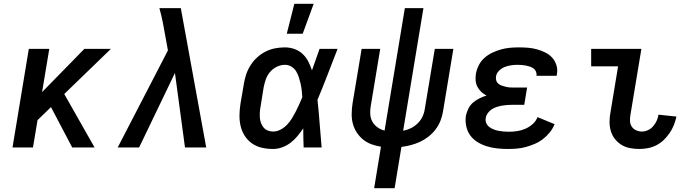

<svg xmlns="http://www.w3.org/2000/svg" viewBox="-20 -778 3640 1013"><path d="M361 0 249 -213 178 -144 154 0H46L132 -520H240L202 -292L425 -520H565L319 -282L479 0Z M601 0 866 -512 852 -589Q846 -626 838.5 -662.5Q831 -699 821 -735H934L1068 0H956L903 -393L714 0Z M1421 8Q1390 8 1361.5 1.5Q1333 -5 1310 -21Q1287 -37 1271.5 -61Q1256 -85 1249.5 -113Q1243 -141 1243.5 -171.5Q1244 -202 1249 -232L1266 -332Q1270 -358 1278 -383Q1286 -408 1300.5 -431.5Q1315 -455 1335.5 -474Q1356 -493 1380.5 -505.5Q1405 -518 1431 -523Q1457 -528 1483 -528Q1510 -528 1534.5 -519Q1559 -510 1577 -493Q1595 -476 1606.5 -453.5Q1618 -431 1626 -407Q1636 -435 1646 -463.5Q1656 -492 1666 -520H1761Q1735 -453 1709 -385.5Q1683 -318 1655 -251Q1662 -189 1666.5 -126Q1671 -63 1677 0H1582Q1581 -25 1580.5 -50.5Q1580 -76 1580 -101Q1566 -80 1549.5 -60Q1533 -40 1512.5 -24.5Q1492 -9 1468 -0.5Q1444 8 1421 8ZM1421 -84Q1441 -84 1460 -94Q1479 -104 1494 -119.5Q1509 -135 1520 -153Q1531 -171 1540.5 -189.5Q1550 -208 1558.5 -227Q1567 -246 1575 -265Q1574 -283 1572 -301Q1570 -319 1566 -336.5Q1562 -354 1556.5 -371Q1551 -388 1542 -402.5Q1533 -417 1517.5 -426.5Q1502 -436 1483 -436Q1462 -436 1441 -426Q1420 -416 1405 -398.5Q1390 -381 1382.5 -359.5Q1375 -338 1371 -317L1355 -217Q1352 -202 1351 -187Q1350 -172 1351 -157.5Q1352 -143 1357 -129.5Q1362 -116 1370.5 -105.5Q1379 -95 1392.5 -89.5Q1406 -84 1421 -84ZM1493 -600 1533 -758H1635L1577 -600Z M1954 215 1990 -4Q1964 -8 1939.5 -17Q1915 -26 1895.5 -42Q1876 -58 1862 -79.5Q1848 -101 1841.5 -126Q1835 -151 1835.5 -178Q1836 -205 1840 -232L1888 -520H1986L1936 -218Q1932 -197 1933.5 -175Q1935 -153 1945 -135.5Q1955 -118 1972 -106Q1989 -94 2009 -89L2116 -735H2214L2107 -88Q2128 -92 2147.5 -101.5Q2167 -111 2183 -126.5Q2199 -142 2208.5 -161.5Q2218 -181 2221 -202L2274 -520H2372L2317 -188Q2313 -164 2303.5 -140Q2294 -116 2278 -95Q2262 -74 2241 -57.5Q2220 -41 2196.5 -30Q2173 -19 2148 -12.5Q2123 -6 2098 -3L2062 215Z M2660 8Q2631 8 2603 5Q2575 2 2549 -6Q2523 -14 2500 -28Q2477 -42 2461.5 -63Q2446 -84 2440 -111.5Q2434 -139 2438 -167Q2442 -186 2451 -204.5Q2460 -223 2475.5 -236.5Q2491 -250 2509.5 -259Q2528 -268 2547 -274Q2531 -282 2519 -293.5Q2507 -305 2499 -320Q2491 -335 2489.5 -353Q2488 -371 2491 -389Q2495 -412 2506.5 -434.5Q2518 -457 2537 -473.5Q2556 -490 2578.5 -500.5Q2601 -511 2624.5 -517.5Q2648 -524 2671.5 -526Q2695 -528 2718 -528Q2743 -528 2767 -526Q2791 -524 2814 -517.5Q2837 -511 2858 -500.5Q2879 -490 2894 -473Q2909 -456 2916 -433Q2923 -410 2918 -385L2917 -378H2810L2811 -380Q2812 -391 2807.5 -401Q2803 -411 2794.5 -417Q2786 -423 2776 -426.5Q2766 -430 2755.5 -432Q2745 -434 2733.5 -435Q2722 -436 2711 -436Q2694 -436 2676.5 -433.5Q2659 -431 2642.5 -424.5Q2626 -418 2612.5 -404.5Q2599 -391 2597 -374Q2595 -363 2598.5 -352.5Q2602 -342 2610.5 -335.5Q2619 -329 2629.5 -325.5Q2640 -322 2651 -319.5Q2662 -317 2673.5 -316.5Q2685 -316 2696 -316H2761L2746 -225H2681Q2668 -225 2654.5 -224Q2641 -223 2627.5 -220.5Q2614 -218 2600 -213.5Q2586 -209 2574 -201Q2562 -193 2553.5 -181Q2545 -169 2543 -156Q2540 -141 2545.5 -128.5Q2551 -116 2561.5 -108Q2572 -100 2585 -95Q2598 -90 2611.5 -87.5Q2625 -85 2639 -84Q2653 -83 2667 -83Q2688 -83 2710 -86.5Q2732 -90 2752.5 -99Q2773 -108 2790.5 -123.5Q2808 -139 2816 -160L2906 -123Q2897 -100 2881 -80Q2865 -60 2845 -44.5Q2825 -29 2801.5 -19Q2778 -9 2754.5 -2.5Q2731 4 2707 6Q2683 8 2660 8Z M3354 8Q3329 8 3304.5 3.5Q3280 -1 3259.5 -13.5Q3239 -26 3224.5 -44.5Q3210 -63 3203 -86Q3196 -109 3196 -134.5Q3196 -160 3201 -186L3241 -428H3099V-520H3364L3306 -171Q3303 -154 3304 -138Q3305 -122 3313.5 -109.5Q3322 -97 3336.5 -90.5Q3351 -84 3367 -84Q3383 -84 3399 -91.5Q3415 -99 3426.5 -112.5Q3438 -126 3445 -141.5Q3452 -157 3454 -173L3549 -163Q3544 -140 3535.5 -118.5Q3527 -97 3513.5 -77Q3500 -57 3482.5 -40Q3465 -23 3443.5 -12Q3422 -1 3399 3.5Q3376 8 3354 8Z"/></svg>

Font: Iosevka Semibold Extended
Style: Italic
Weight: 600
Width: 7
Italic angle: -9°
Monospace: yes
Designer: Belleve Invis
Foundry: Belleve Invis
Version: Version 32.5.0; ttfautohint (v1.8.4)